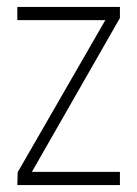

<svg xmlns="http://www.w3.org/2000/svg" viewBox="-20 -534 396 554"><path d="M30 0 31 -37 284 -476H30V-514H326V-482L72 -38H326V0Z"/></svg>

Font: Stick No Bills ExtraLight ExtraLight
Style: Regular
Weight: 250
Version: Version 2.000